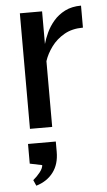

<svg xmlns="http://www.w3.org/2000/svg" viewBox="-54 -545 460 826"><g transform="rotate(-5 176.0 -131.5)"><path d="M63 -499H159V-358Q165 -380 177 -406Q189 -432 209 -455.5Q229 -479 258.5 -494Q288 -509 328 -509V-414Q281 -414 247 -394.5Q213 -375 191 -345Q169 -315 159 -284V0H63ZM169 109Q169 162 142.5 197Q116 232 69 246L58 221Q75 207 88 190.5Q101 174 102 160L49 149V64H169Z"/></g></svg>

Font: Syne Medium
Style: Regular
Weight: 500
Designer: Lucas Descroix
Foundry: Bonjour Monde
Version: Version 2.200; ttfautohint (v1.8.4)